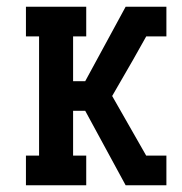

<svg xmlns="http://www.w3.org/2000/svg" viewBox="-20 -550 540 570"><path d="M414 -442 435 -479V-530H474V-442ZM57 0V-88H96V-442H57V-530H236V-442H197V-309H233L353 -530H435V-479Q405 -425 374.5 -371.5Q344 -318 313 -265L414 -88H474V0H435V-51V0H353L233 -221H197V-88H236V0Z"/></svg>

Font: Iosevka Slab Semibold
Style: Regular
Weight: 600
Monospace: yes
Designer: Belleve Invis
Foundry: Belleve Invis
Version: Version 11.1.1; ttfautohint (v1.8.3)